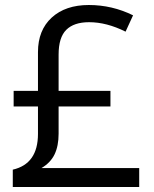

<svg xmlns="http://www.w3.org/2000/svg" viewBox="-20 -743 612 763"><path d="M333 -723.1Q425.8 -723.1 508.8 -682.1L479 -617.2Q403.8 -654.8 334 -654.8Q273.9 -654.8 243.4 -624.5Q212.9 -594.2 212.9 -525.9V-381.8H418.9V-319.8H212.9V-211.9Q212.9 -163.1 197 -129.9Q181.2 -96.7 145 -75.2H533.2V0H30.8V-68.8Q130.9 -91.8 130.9 -210.9V-319.8H34.2V-381.8H130.9V-536.1Q130.9 -623 185.5 -673.1Q240.2 -723.1 333 -723.1Z"/></svg>

Font: Sahel FD
Style: FD
Weight: 400
Foundry: Saber Rastikerdar (saber.rastikerdar@gmail.com)
Version: Version 3.3.1